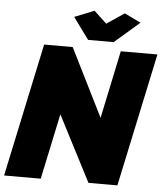

<svg xmlns="http://www.w3.org/2000/svg" viewBox="-63 -965 874 1018"><g transform="rotate(5 374.0 -456.0)"><path d="M148 -710H300L480 -349L556 -710H751L600 0H446L266 -349L192 0H-3ZM294 -870 399 -912 466 -849 560 -912 647 -870 514 -755H378Z"/></g></svg>

Font: Raleway Black
Style: Italic
Weight: 900
Italic angle: -12°
Designer: Matt McInerney, Pablo Impallari, Rodrigo Fuenzalida
Foundry: Matt McInerney, Pablo Impallari, Rodrigo Fuenzalida
Version: Version 4.101;RELEASE